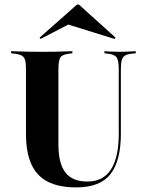

<svg xmlns="http://www.w3.org/2000/svg" viewBox="-20 -790 614 821"><path d="M91.1 -369.4V-492.7Q91.1 -518.5 87.5 -532.3Q83.9 -546 73.4 -552Q62.9 -558.1 42.7 -560.5L27.4 -562.1V-571Q40.3 -571 58.5 -570.2Q76.6 -569.4 100 -569Q123.4 -568.5 149.2 -568.5H159.7H171.8Q197.6 -568.5 219.8 -569Q241.9 -569.4 259.7 -570.2Q277.4 -571 289.5 -571V-562.1L275.8 -560.5Q246.8 -557.3 238.3 -544.4Q229.8 -531.5 229.8 -492.7V-369.4ZM305.6 11.3Q231.5 11.3 183.9 -13.3Q136.3 -37.9 113.7 -88.7Q91.1 -139.5 91.1 -217.7V-369.4H229.8V-172.6Q229.8 -91.1 259.7 -52.4Q289.5 -13.7 354 -13.7Q421 -13.7 454.4 -65.3Q487.9 -116.9 487.9 -218.5V-369.4H496.8V-217.7Q496.8 -103.2 452.8 -46Q408.9 11.3 305.6 11.3ZM487.9 -369.4V-492.7Q487.9 -530.6 479 -544Q470.2 -557.3 441.1 -560.5L426.6 -562.1V-571Q437.1 -570.2 454 -569.4Q471 -568.5 491.9 -568.5Q506.5 -568.5 519.4 -569Q532.3 -569.4 543.1 -570.2Q554 -571 560.5 -571V-562.1L545.2 -560.5Q525 -558.9 514.5 -552.4Q504 -546 500.4 -532.3Q496.8 -518.5 496.8 -492.7V-369.4ZM153.2 -623.4 149.2 -629 308.9 -770.2H317.7L474.2 -629L470.2 -623.4L246.8 -692.7L318.5 -708.9Z"/></svg>

Font: Playfair 144pt SemiCondensed ExtraBold
Style: Regular
Weight: 800
Width: 4
Designer: Claus Eggers Sørensen
Foundry: Claus Eggers Sørensen
Version: Version 2.203